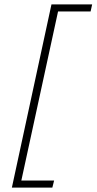

<svg xmlns="http://www.w3.org/2000/svg" viewBox="-20 -731 439 873"><path d="M244 -679 77 90H226L218 122H34L214 -711H399L392 -679Z"/></svg>

Font: Ysabeau Light
Style: Italic
Weight: 300
Italic angle: -12°
Designer: Christian Thalmann (Catharsis Fonts)
Version: Version 0.003